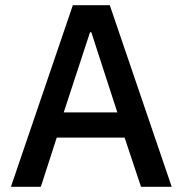

<svg xmlns="http://www.w3.org/2000/svg" viewBox="-20 -718 702 738"><path d="M522 0 459 -189H198L137 0H22L260 -698H402L640 0ZM331 -594H326L225 -286H431Z"/></svg>

Font: IBM Plex Sans Arabic Medm
Style: Regular
Weight: 500
Designer: Mike Abbink, Paul van der Laan, Pieter van Rosmalen, Wael Morcos, Khajak Apelian
Foundry: Bold Monday
Version: Version 1.005